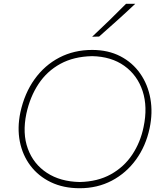

<svg xmlns="http://www.w3.org/2000/svg" viewBox="-20 -990 859 1019"><path d="M403 9Q316.5 9 250 -23Q183.5 -55 141.5 -110.8Q99.5 -166.5 85.2 -239Q71 -311.5 88 -393Q110 -495 163.5 -569.5Q217 -644 295 -684.5Q373 -725 469 -725Q554 -725 618.8 -691.5Q683.5 -658 724.2 -599.5Q765 -541 778.2 -466.2Q791.5 -391.5 774 -309Q754 -215 702 -143.2Q650 -71.5 573.5 -31.2Q497 9 403 9ZM403 -24Q498.5 -26 568.5 -65Q638.5 -104 682 -169.5Q725.5 -235 742 -316Q764.5 -422.5 736.8 -506.8Q709 -591 639.8 -640.5Q570.5 -690 469 -692Q371.5 -690 300.5 -651.2Q229.5 -612.5 184.5 -544.5Q139.5 -476.5 120 -387Q98 -282 127.8 -200.8Q157.5 -119.5 228.8 -72.8Q300 -26 403 -24ZM469 -795Q515.5 -838.5 560.5 -882.2Q605.5 -926 649 -970H698Q651.5 -926 603.5 -882.8Q555.5 -839.5 506 -796Z"/></svg>

Font: Commissioner Flair Thin
Style: Italic
Weight: 100
Italic angle: -12°
Designer: Kostas Bartsokas
Foundry: Kostas Bartsokas
Version: Version 1.000; ttfautohint (v1.8.3)